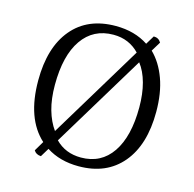

<svg xmlns="http://www.w3.org/2000/svg" viewBox="-84 -603 710 701"><g transform="rotate(15 271.0 -252.0)"><path d="M442 -500 420 -464Q455 -430 474.5 -376.5Q494 -323 494 -252Q494 -127 435 -57Q376 13 271 13Q200 13 149 -20L129 13Q110 12 102 -2L124 -39Q48 -108 48 -252Q48 -377 106.5 -447Q165 -517 271 -517Q343 -517 394 -483L414 -516Q433 -516 442 -500ZM111 -252Q111 -199 122.5 -158.5Q134 -118 155 -89L369 -443Q350 -463 325.5 -473.5Q301 -484 271 -484Q195 -484 153 -423.5Q111 -363 111 -252ZM271 -20Q347 -20 388.5 -81Q430 -142 430 -252Q430 -303 419 -343.5Q408 -384 387 -411L174 -59Q212 -20 271 -20Z"/></g></svg>

Font: Arima Light
Style: Regular
Weight: 300
Designer: Joana Correia and Natanael Gama
Foundry: NDISCOVER
Version: Version 1.101;gftools[0.9.23]